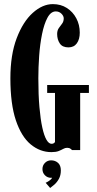

<svg xmlns="http://www.w3.org/2000/svg" viewBox="-20 -730 470 934"><path d="M230 10Q175 10 129.5 -27.5Q84 -65 57.2 -144.5Q30.5 -224 30.5 -349Q30.5 -463.5 61.2 -544.2Q92 -625 139.5 -667.5Q187 -710 237 -710Q276 -710 305.2 -691.2Q334.5 -672.5 351.2 -641Q368 -609.5 368 -571Q368 -539 353.8 -519.2Q339.5 -499.5 313 -499.5Q283.5 -499.5 270.8 -518.8Q258 -538 258 -564.5Q258 -582 266.2 -593.5Q274.5 -605 282.2 -615.2Q290 -625.5 290 -640.5Q290 -652.5 278.8 -663.5Q267.5 -674.5 251.5 -674.5Q227.5 -674.5 211 -644Q194.5 -613.5 184.5 -564Q174.5 -514.5 170.5 -458Q166.5 -401.5 166.5 -349Q166.5 -268.5 171.8 -208.8Q177 -149 185.8 -109.5Q194.5 -70 206 -50.2Q217.5 -30.5 230.5 -30.5Q237.5 -30.5 241.2 -33Q245 -35.5 247.5 -39V-278H209.5V-316.5H412.5V-278H370V0H330Q329.5 -1.5 323.2 -6.2Q317 -11 306.5 -11Q297 -11 287.8 -5.8Q278.5 -0.5 265.2 4.8Q252 10 230 10ZM224 184.5 202 159Q207 157.5 218.5 150Q230 142.5 233.5 134.5Q232.5 135 228.5 135Q211 135 198.8 122.8Q186.5 110.5 186.5 92.5Q186.5 74.5 198.8 62.2Q211 50 228.5 50Q248.5 50 262.2 62.2Q276 74.5 276 99Q276 122.5 266.8 139.5Q257.5 156.5 245 167.5Q232.5 178.5 224 184.5Z"/></svg>

Font: Imbue Thin 10pt ExtraBold
Style: Regular
Weight: 800
Version: Version 1.102